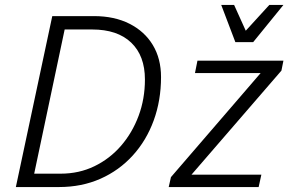

<svg xmlns="http://www.w3.org/2000/svg" viewBox="-20 -755 1172 775"><path d="M44 0 191 -690H359Q442 -690 503 -659Q564 -628 597 -573Q630 -518 630 -444Q630 -350 600.5 -269Q571 -188 516 -127.5Q461 -67 385.5 -33.5Q310 0 218 0ZM118 -54H225Q299 -54 361 -84Q423 -114 468.5 -166.5Q514 -219 539.5 -287.5Q565 -356 565 -434Q565 -530 509.5 -583Q454 -636 352 -636H241ZM661 0 670 -40 1032 -460H767L777 -510H1124L1116 -470L753 -50H1035L1024 0ZM873 -735H925L972 -631L1067 -735H1124L1002 -585H930Z"/></svg>

Font: Radio Canada Light
Style: Italic
Weight: 300
Italic angle: -12°
Designer: Charles Daoud, Etienne Aubert Bonn, Alexandre Saumier Demers, Jacques Le Bailly
Foundry: Radio-Canada
Version: Version 2.104; ttfautohint (v1.8.4.7-5d5b);gftools[0.9.28.de